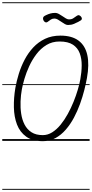

<svg xmlns="http://www.w3.org/2000/svg" viewBox="-25 -1246 812 1698"><path d="M354.5 2.5Q262.5 2.5 206.8 -37.5Q151 -77.5 125.2 -145Q99.5 -212.5 97.8 -296.8Q96 -381 111 -469.5Q121.5 -529.5 141.5 -594Q161.5 -658.5 193 -718.5Q224.5 -778.5 269.2 -826.5Q314 -874.5 373.5 -902.8Q433 -931 509 -931Q610.5 -931 669.8 -886.8Q729 -842.5 747.2 -758.8Q765.5 -675 744 -556.5Q735.5 -508.5 720.5 -449.2Q705.5 -390 682.8 -327Q660 -264 628.8 -205.2Q597.5 -146.5 557 -99.8Q516.5 -53 466.2 -25.2Q416 2.5 354.5 2.5ZM353.5 -51Q397.5 -51 437 -76Q476.5 -101 511 -143.2Q545.5 -185.5 574.2 -237.8Q603 -290 625.5 -345.8Q648 -401.5 663.2 -453.2Q678.5 -505 685.5 -545.5Q697 -608 697.5 -667.5Q698 -727 680.2 -774.8Q662.5 -822.5 619.8 -850.8Q577 -879 502 -879Q436.5 -879 385.8 -848Q335 -817 297.2 -767.2Q259.5 -717.5 233.2 -660.2Q207 -603 191.2 -549Q175.5 -495 168.5 -457Q159 -405.5 156.8 -349Q154.5 -292.5 162.5 -239.5Q170.5 -186.5 192.5 -144Q214.5 -101.5 253.8 -76.2Q293 -51 353.5 -51ZM354.5 2.5Q262.5 2.5 206.8 -37.5Q151 -77.5 125.2 -145Q99.5 -212.5 97.8 -296.8Q96 -381 111 -469.5Q121.5 -529.5 141.5 -594Q161.5 -658.5 193 -718.5Q224.5 -778.5 269.2 -826.5Q314 -874.5 373.5 -902.8Q433 -931 509 -931Q610.5 -931 669.8 -886.8Q729 -842.5 747.2 -758.8Q765.5 -675 744 -556.5Q735.5 -508.5 720.5 -449.2Q705.5 -390 682.8 -327Q660 -264 628.8 -205.2Q597.5 -146.5 557 -99.8Q516.5 -53 466.2 -25.2Q416 2.5 354.5 2.5ZM353.5 -51Q397.5 -51 437 -76Q476.5 -101 511 -143.2Q545.5 -185.5 574.2 -237.8Q603 -290 625.5 -345.8Q648 -401.5 663.2 -453.2Q678.5 -505 685.5 -545.5Q697 -608 697.5 -667.5Q698 -727 680.2 -774.8Q662.5 -822.5 619.8 -850.8Q577 -879 502 -879Q436.5 -879 385.8 -848Q335 -817 297.2 -767.2Q259.5 -717.5 233.2 -660.2Q207 -603 191.2 -549Q175.5 -495 168.5 -457Q159 -405.5 156.8 -349Q154.5 -292.5 162.5 -239.5Q170.5 -186.5 192.5 -144Q214.5 -101.5 253.8 -76.2Q293 -51 353.5 -51ZM576 -1025Q563 -1025 547.8 -1033.5Q532.5 -1042 516.8 -1053.5Q501 -1065 485.8 -1073.5Q470.5 -1082 457 -1082Q438 -1082 424.8 -1073.2Q411.5 -1064.5 395.5 -1052Q388.5 -1047 381.5 -1048Q374.5 -1049 368.5 -1054.2Q362.5 -1059.5 359 -1067.2Q355.5 -1075 355.5 -1083Q355.5 -1091.5 360.8 -1098.2Q366 -1105 384.5 -1113Q402 -1121.5 421.2 -1126.8Q440.5 -1132 464 -1132Q478.5 -1132 494.8 -1123.2Q511 -1114.5 527 -1103.2Q543 -1092 557.8 -1083.2Q572.5 -1074.5 584.5 -1074.5Q609.5 -1074.5 623.5 -1084.8Q637.5 -1095 656.5 -1107.5Q667 -1114.5 676.8 -1110.2Q686.5 -1106 692.8 -1097.2Q699 -1088.5 699 -1081.5Q699 -1072.5 691.5 -1067Q684 -1061.5 666 -1052Q647.5 -1043 626.5 -1034Q605.5 -1025 576 -1025ZM-5 424.5H767.5V432.5H-5ZM-5 -16H767.5V0H-5ZM-5 -501.5H767.5V-493.5H-5ZM-5 -1226H767.5V-1218H-5Z"/></svg>

Font: Edu AU VIC WA NT Guides
Style: Regular
Weight: 400
Designer: Tina and Corey Anderson, Eben Sorkin, Mirko Velimirovic
Foundry: Google for Education
Version: Version 1.001